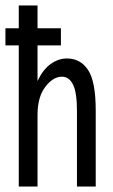

<svg xmlns="http://www.w3.org/2000/svg" viewBox="-21 -686 416 706"><path d="M48 0V-666H117V-388Q136 -429 164.5 -450Q193 -471 225 -471Q275 -471 303 -428.5Q331 -386 331 -280V0H262V-278Q262 -346 247.5 -375Q233 -404 207 -404Q174 -404 145.5 -366.5Q117 -329 117 -264V0ZM-1 -519V-582H203V-519Z"/></svg>

Font: Inconsolata Condensed Medium
Style: Regular
Weight: 500
Width: 3
Monospace: yes
Designer: Raph Levien, Cyreal, Brenton Simpson
Foundry: Raph Levien, Cyreal, Google
Version: Version 3.100; ttfautohint (v1.8.4.7-5d5b)